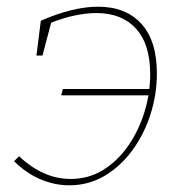

<svg xmlns="http://www.w3.org/2000/svg" viewBox="-20 -548 553 574"><path d="M22 -66 37 -81Q109 -13 191 -13Q245 -13 288.5 -40Q332 -67 363.5 -112.5Q395 -158 412 -213.5Q429 -269 429 -326Q429 -416 386.5 -462.5Q344 -509 268 -509Q237 -509 202.5 -501.5Q168 -494 130 -479L135 -488L107 -382H89L102 -486Q150 -507 193 -517.5Q236 -528 273 -528Q356 -528 402.5 -477Q449 -426 449 -328Q449 -266 430 -206.5Q411 -147 376 -99Q341 -51 293 -22.5Q245 6 187 6Q144 6 102 -11.5Q60 -29 22 -66ZM163 -263 168 -282H435L432 -263Z"/></svg>

Font: Bitter Thin
Style: Italic
Weight: 100
Italic angle: -9°
Designer: Sol Matas, and Bitter project Authors
Foundry: Sol Matas
Version: Version 2.002